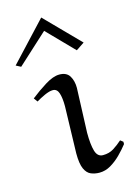

<svg xmlns="http://www.w3.org/2000/svg" viewBox="-166 -804 614 874"><g transform="rotate(-15 141.0 -367.5)"><path d="M192 -392 184 -182Q184 -127 193 -96Q202 -65 228 -65Q257 -65 278.5 -78.5Q300 -92 320 -110L333 -100V-89Q316 -67 293.5 -44.5Q271 -22 245.5 -7Q220 8 192 8Q171 8 152.5 0.5Q134 -7 123 -31Q112 -55 112 -104L118 -325Q118 -364 110.5 -387Q103 -410 83 -410Q67 -410 44 -399.5Q21 -389 3 -378L-10 -396Q24 -423 62.5 -447Q101 -471 130 -471Q164 -471 178 -448Q192 -425 192 -392ZM-51 -562 118 -743 275 -583 236 -557 115 -681 -28 -550Z"/></g></svg>

Font: Aref Ruqaa Ink
Style: Regular
Weight: 400
Designer: Abdullah Aref
Version: Version 1.005